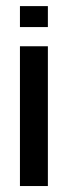

<svg xmlns="http://www.w3.org/2000/svg" viewBox="-20 -624 228 644"><path d="M140.6 -468.8V0H46.9V-468.8ZM46.9 -533.2V-603.5H140.6V-533.2Z"/></svg>

Font: Lambda
Style: Regular
Weight: 400
Designer: GGBotNet
Version: 0.22